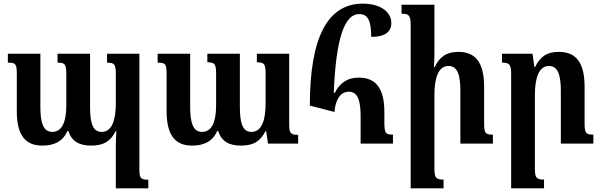

<svg xmlns="http://www.w3.org/2000/svg" viewBox="-20 -786 3292 1051"><path d="M566 -492V-443C607 -443 614 -434 614 -380V-222C614 -128 593 -64 536 -64C489 -64 473 -110 473 -201V-492H295V-443C336 -443 343 -435 343 -378V-210C343 -121 321 -64 266 -64C217 -64 201 -113 201 -201V-492H23V-443C65 -443 72 -437 72 -381V-177C72 -45 120 11 211 11C275 11 323 -10 349 -69H354C373 -11 415 11 479 11C549 11 586 -14 613 -68H617C616 -43 614 -19 614 5V245H792V198C748 198 743 188 743 137V-492Z M1386 -492V-445C1427 -445 1434 -435 1434 -381V-222C1434 -128 1413 -64 1356 -64C1309 -64 1293 -110 1293 -201V-492H1115V-445C1156 -445 1163 -436 1163 -379V-210C1163 -121 1141 -64 1086 -64C1037 -64 1021 -113 1021 -201V-492H843V-443C885 -443 892 -437 892 -381V-177C892 -45 940 11 1031 11C1095 11 1143 -10 1169 -69H1174C1193 -11 1235 11 1299 11C1369 11 1406 -14 1433 -68H1437L1447 0H1612V-48C1568 -48 1563 -58 1563 -109V-492Z M1811 -173C1815 -236 1842 -284 1889 -284C1938 -284 1954 -237 1954 -150V0H2131V-49C2090 -49 2084 -57 2084 -118V-172C2084 -302 2038 -361 1944 -361C1877 -361 1838 -328 1813 -278H1807C1819 -577 1866 -709 1946 -709C1992 -709 2012 -676 2012 -584C2085 -584 2122 -610 2122 -660C2122 -720 2064 -766 1966 -766C1776 -766 1676 -587 1676 -208Z M2678 -49C2636 -49 2630 -57 2630 -115V-312C2630 -444 2582 -502 2490 -502C2422 -502 2386 -474 2359 -418H2355C2357 -442 2358 -467 2358 -492V-760H2178V-711C2218 -711 2228 -702 2228 -649V245H2408V197C2366 197 2358 188 2358 134V-267C2358 -360 2380 -425 2435 -425C2485 -425 2500 -375 2500 -288V0H2678Z M3228 -49C3186 -49 3180 -57 3180 -115V-312C3180 -444 3132 -502 3040 -502C2972 -502 2936 -475 2909 -419H2905L2895 -492H2728V-443C2768 -443 2778 -434 2778 -381V245H2958V197C2916 197 2908 188 2908 134V-267C2908 -359 2930 -425 2985 -425C3035 -425 3050 -373 3050 -288V0H3228Z"/></svg>

Font: Noto Serif Armenian Condensed
Style: Bold
Weight: 700
Width: 3
Designer: Monotype Design Team
Foundry: Monotype Imaging Inc.
Version: Version 2.008